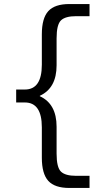

<svg xmlns="http://www.w3.org/2000/svg" viewBox="-20 -790 553 950"><path d="M423 -710H357Q303 -710 281.5 -689Q260 -668 260 -600V-467Q260 -354 177 -316V-314Q260 -276 260 -163V-30Q260 38 281.5 59Q303 80 357 80H423V140H323Q251 140 219 105Q187 70 187 -10V-160Q187 -283 103 -283H60V-347H103Q187 -347 187 -470V-620Q187 -700 219 -735Q251 -770 323 -770H423Z"/></svg>

Font: Mplus 1p
Style: Regular
Weight: 400
Version: Version 1.061